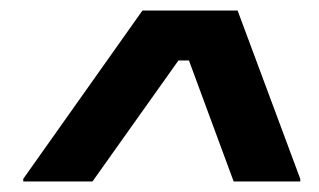

<svg xmlns="http://www.w3.org/2000/svg" viewBox="-20 -670 607 365"><path d="M24.2 -325V-330L250.8 -650H431.7L550.8 -330V-325H424.2L339.2 -555H319.2L155.8 -325Z"/></svg>

Font: Familjen Grotesk GF
Style: Bold Italic
Weight: 700
Designer: Anders Wikstroem, Jonas Baeckman, Matilda Gysing, Kristian Moeller
Foundry: Familjen STHML AB
Version: Version 2.000; Beta; Release 4; Build 6